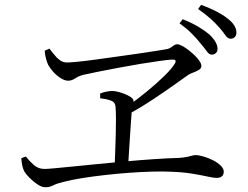

<svg xmlns="http://www.w3.org/2000/svg" viewBox="-20 -819 1040 806"><path d="M822.5 -636Q807.1 -655.8 786.4 -676.7Q765.8 -697.7 733.6 -721L746.9 -738.3Q784.1 -723.6 812.1 -707Q840.1 -690.3 858.1 -674.9Q893.2 -641.9 893.2 -614.4Q893.2 -602.5 886.2 -596.1Q879.1 -589.7 868.6 -589.7Q857.8 -589.7 848 -603.7Q838.2 -617.7 822.5 -636ZM900.7 -703.3Q883.8 -722.7 864.1 -740.3Q844.4 -757.9 811.6 -781.2L824.2 -798.7Q862 -784.8 889.1 -770.6Q916.2 -756.4 933.7 -742.6Q954.1 -727.1 963.3 -712.2Q972.5 -697.3 972.5 -681.9Q972.5 -671.2 966.1 -663.9Q959.6 -656.5 948.3 -656.5Q935.7 -656.5 926.4 -670.6Q917.1 -684.7 900.7 -703.3ZM167.6 -606 187.5 -614.9Q197.1 -603.3 207.5 -589.7Q217.8 -576.2 231.2 -566.4Q244.5 -556.7 261.1 -556.7Q274.2 -556.7 306.5 -559.9Q338.8 -563.1 382.1 -569Q425.4 -575 472.2 -581.5Q519 -588 562.1 -594.2Q605.2 -600.3 637.1 -605.6Q669 -610.9 682.4 -613.1Q691.8 -615.6 698.1 -620.2Q704.5 -624.9 710.5 -629Q716.6 -633.2 724.3 -633.2Q731.7 -633.2 744.2 -626.6Q756.7 -620.1 770.8 -609.3Q784.9 -598.5 797.5 -586.2Q810 -573.9 817.7 -562.5Q825.3 -551.1 825.3 -542.7Q825.3 -534.1 819.1 -528.7Q812.8 -523.4 803.7 -519.6Q794.7 -515.7 785.1 -512Q775.6 -508.2 768.8 -503.6Q747.7 -488.6 709.4 -461.4Q671.2 -434.3 622.3 -401.8Q573.4 -369.2 518.9 -339.4L515.3 -372.9Q557.2 -402.7 597.9 -436.1Q638.6 -469.6 669.7 -500.1Q700.8 -530.6 712.3 -549.6Q719.3 -560.5 716.5 -564.9Q713.7 -569.3 701.7 -568.9Q687.5 -568.3 652 -563.4Q616.6 -558.6 570.6 -551Q524.6 -543.4 477.4 -534.5Q430.2 -525.6 390.4 -517.6Q350.6 -509.6 328.5 -504.6Q309.8 -499.4 295.4 -489.8Q281.1 -480.2 266 -480.2Q251.5 -480.2 234.2 -491.3Q216.8 -502.5 203 -518.1Q189.3 -533.7 182.4 -546.4Q177.8 -556.3 173.4 -571.6Q169 -587 167.6 -606ZM400.4 -426.5Q412 -431.1 425.8 -434.1Q439.6 -437 451.6 -437Q461.4 -437 475.4 -433.6Q489.5 -430.2 503.8 -424.5Q518.1 -418.7 528.6 -411.6Q539.1 -404.4 539.9 -397.5Q541.4 -389.8 540.1 -383Q538.7 -376.2 536.3 -367.8Q534 -359.4 532.6 -345.9Q531.1 -324.2 528.2 -285.2Q525.3 -246.3 522.8 -201.9Q520.2 -157.6 517.6 -118.5L461.2 -117.9Q462.2 -146.9 463.6 -182Q465 -217.2 465.9 -252.7Q466.8 -288.2 466.8 -318.5Q466.8 -348.8 465.2 -368.5Q464.4 -389.3 447.5 -396.1Q430.6 -402.9 400.6 -406.4ZM69.4 -154.7 88.3 -162Q104.4 -141.8 122.6 -125.8Q140.8 -109.8 167.1 -109.8Q178.2 -109.8 210 -112.7Q241.8 -115.6 288.5 -120.3Q335.3 -125.1 390.9 -130.5Q446.5 -135.9 505.9 -141.3Q565.4 -146.7 623.3 -150.7Q681.2 -154.7 731.1 -156.1Q752.9 -157.8 765.6 -160.4Q778.4 -163 786 -165.4Q793.6 -167.9 799.5 -167.9Q815.2 -167.9 835.4 -161.8Q855.6 -155.7 874.7 -146Q893.8 -136.3 906.5 -123.8Q919.3 -111.3 919.3 -98.3Q919.3 -85.1 911.4 -78.7Q903.5 -72.2 889.4 -72.2Q876.6 -72.2 850.6 -78Q824.5 -83.7 785.5 -90.2Q746.5 -96.6 696 -98.2Q663.8 -99.8 618.4 -98.6Q573 -97.4 521.5 -93.6Q470 -89.8 419.1 -84Q368.2 -78.2 323.6 -71.1Q279 -64.1 248.1 -55.7Q220 -49.4 204.1 -41.2Q188.3 -32.9 170.1 -32.9Q155.2 -32.9 136.8 -45.3Q118.4 -57.7 103.3 -73.2Q88.2 -88.7 82 -99.6Q76.8 -109.9 73.9 -122Q71 -134.2 69.4 -154.7Z"/></svg>

Font: Noto Serif SC
Style: Regular
Weight: 200
Designer: Ryoko NISHIZUKA 西塚涼子 (kana & ideographs); Frank Grießhammer (Latin, Greek & Cyrillic); Wenlong ZHANG 张文龙 (bopomofo); San
Foundry: Adobe
Version: Version 2.001;hotconv 1.1.0;makeotfexe 2.6.0